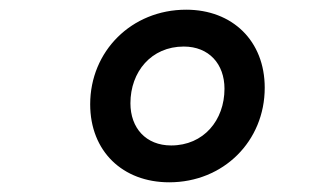

<svg xmlns="http://www.w3.org/2000/svg" viewBox="-20 -730 640 396"><path d="M329 -354C441 -354 526 -439 526 -549C526 -646 459 -710 364 -710C251 -710 166 -624 166 -515C166 -418 233 -354 329 -354ZM333 -430C281 -430 249 -466 249 -517C249 -582 292 -634 359 -634C411 -634 443 -598 443 -547C443 -482 400 -430 333 -430Z"/></svg>

Font: IBM Mono Medium
Style: Italic
Weight: 500
Italic angle: -9°
Monospace: yes
Designer: Mike Abbink, Paul van der Laan, Pieter van Rosmalen
Foundry: Bold Monday
Version: Version 2.3